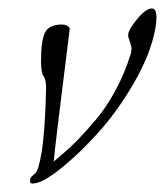

<svg xmlns="http://www.w3.org/2000/svg" viewBox="-20 -423 390 454"><path d="M347 -354Q336 -295 297 -227.5Q258 -160 212 -109Q166 -58 122.5 -23.5Q79 11 57 11Q51 11 51 6Q51 -1 53 -3.5Q55 -6 57.5 -8Q60 -10 64 -14Q68 -18 71.5 -30.5Q75 -43 78.5 -63.5Q82 -84 85 -123.5Q88 -163 89 -216Q89 -234 83 -243Q77 -252 77 -278Q77 -327 86.5 -346Q96 -365 126 -365Q140 -365 145 -356Q110 -77 107 -41Q108 -42 127 -58Q146 -74 164.5 -93Q183 -112 207.5 -141Q232 -170 253.5 -210Q275 -250 289 -295Q291 -303 291 -307Q291 -314 287 -324.5Q283 -335 283 -340Q283 -352 304 -377.5Q325 -403 339 -403Q350 -403 350 -382Q350 -370 347 -354Z"/></svg>

Font: Bilbo Swash Caps
Style: Regular
Weight: 400
Designer: Robert E. Leuschke
Foundry: Robert E. Leuschke
Version: Version 1.002